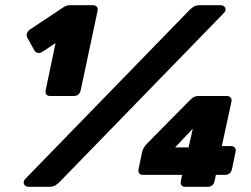

<svg xmlns="http://www.w3.org/2000/svg" viewBox="-20 -720 968 740"><path d="M173 -350Q163 -350 158.5 -356Q154 -362 156 -372L194 -554L143 -520Q136 -515 127 -516Q118 -517 113 -525L85 -575Q81 -583 84 -591.5Q87 -600 95 -606L226 -693Q237 -700 250 -700H338Q348 -700 353 -694Q358 -688 356 -678L291 -372Q286 -350 264 -350ZM92 0Q77 0 72.5 -10.5Q68 -21 78 -31L710 -681Q719 -690 727.5 -695Q736 -700 750 -700H828Q843 -700 848 -690Q853 -680 842 -669L210 -19Q201 -10 192.5 -5Q184 0 170 0ZM694 0Q684 0 679.5 -6Q675 -12 677 -22L682 -46H531Q521 -46 516.5 -52Q512 -58 514 -68L528 -136Q529 -138 532 -146Q535 -154 546 -166L710 -332Q720 -343 728 -346.5Q736 -350 743 -350H854Q864 -350 869 -344Q874 -338 872 -328L835 -157H870Q880 -157 885 -151Q890 -145 888 -135L874 -68Q869 -46 847 -46H812L807 -22Q802 0 780 0ZM655 -152H707L723 -224Z"/></svg>

Font: Rubik Black
Style: Italic
Weight: 900
Italic angle: -12°
Designer: Hubert and Fischer
Foundry: Hubert and Fischer
Version: Version 2.300;gftools[0.9.30]